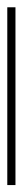

<svg xmlns="http://www.w3.org/2000/svg" viewBox="218 -198 63 540"><g transform="rotate(90 250.0 72.5)"><path d="M0 84V61H500V84Z"/></g></svg>

Font: MuseoModerno SemiBold Thin
Style: Regular
Weight: 250
Version: Version 1.001